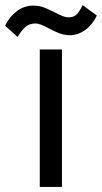

<svg xmlns="http://www.w3.org/2000/svg" viewBox="-80 -728 400 753"><path d="M-11 -583 -60 -627Q-45 -660 -15.5 -683Q14 -706 50 -706Q75 -706 95.5 -697.5Q116 -689 132.5 -680.5Q149 -672 163 -666Q177 -660 190 -660Q210 -660 222 -673Q234 -686 244 -708L300 -667Q281 -629 253 -609.5Q225 -590 194 -590Q172 -590 151.5 -598Q131 -606 113 -616Q76 -636 60 -636Q36 -636 20.5 -623Q5 -610 -11 -583ZM163 5H76V-534H163Z"/></svg>

Font: LXGW 975 Gothic SC
Style: Regular
Weight: 400
Version: Version 2.01;February 25, 2021